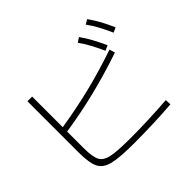

<svg xmlns="http://www.w3.org/2000/svg" viewBox="-180 -1056 1299 1299"><g transform="rotate(-45 469.0 -406.5)"><path d="M116.2 -216.8V-709H161.1V-416Q317.4 -440.9 459 -475.8Q600.6 -510.7 755.9 -563.5L767.6 -523.4Q611.8 -470.7 464.4 -434.3Q316.9 -397.9 161.1 -374V-215.8Q161.1 -132.8 179.2 -97.7Q197.3 -62.5 252 -50.8Q306.6 -39.1 435.5 -39.1Q520 -39.1 613.5 -43Q707 -46.9 783.2 -52.7L786.1 -10.7Q712.9 -4.4 615.5 -0.7Q518.1 2.9 429.7 2.9Q288.6 2.9 225.1 -12.7Q161.6 -28.3 138.9 -72.8Q116.2 -117.2 116.2 -216.8ZM636.7 -748 669.9 -769.5Q697.8 -731 720.2 -689.5Q742.7 -647.9 767.6 -593.8L731.4 -577.1Q706.1 -632.8 684.1 -672.9Q662.1 -712.9 636.7 -748ZM761.7 -796.9 794.9 -816.4Q822.8 -777.3 845.5 -735.6Q868.2 -693.8 891.6 -640.6L856.4 -625Q833 -678.7 810.5 -719.5Q788.1 -760.3 761.7 -796.9Z"/></g></svg>

Font: Pretendard JP ExtraLight
Style: Regular
Weight: 200
Designer: Base glyphs from Inter by Rasmus Andersson; Hangeul glyphs from Noto Sans CJK(Source Han Sans) by Jang Soo-young and Kan
Foundry: Kil Hyung-jin
Version: Version 1.309